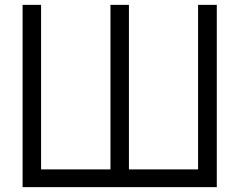

<svg xmlns="http://www.w3.org/2000/svg" viewBox="-20 -770 985 790"><path d="M872 -750V0H73V-750H149V-73H434.5V-750H510.5V-73H795V-750Z"/></svg>

Font: Russisch Sans
Style: Regular
Weight: 400
Designer: Michael Sharanda (font) & Cristiano Sobral (main changes)
Foundry: Michael Sharanda
Version: Version 2.00;October 25, 2020;FontCreator 13.0.0.2681 64-bit